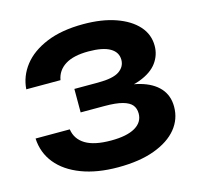

<svg xmlns="http://www.w3.org/2000/svg" viewBox="-112 -885 1053 1019"><g transform="rotate(-15 415.0 -375.0)"><path d="M50 -510Q55 -581 100 -639Q145 -697 228.5 -731.5Q312 -766 431 -766Q533 -766 608.5 -739.5Q684 -713 726 -666.5Q768 -620 768 -557Q768 -506 737.5 -464.5Q707 -423 642 -398.5Q577 -374 476 -375V-395Q572 -400 641 -381Q710 -362 747 -321Q784 -280 784 -218Q784 -150 741 -97.5Q698 -45 615.5 -14.5Q533 16 415 16Q300 16 214.5 -16.5Q129 -49 81.5 -107.5Q34 -166 30 -245H218Q226 -190 274.5 -160.5Q323 -131 415 -131Q502 -131 547.5 -157.5Q593 -184 593 -232Q593 -260 578 -278.5Q563 -297 527 -307Q491 -317 427 -317H297V-446H427Q510 -446 544 -469.5Q578 -493 578 -531Q578 -573 538.5 -596Q499 -619 420 -619Q338 -619 292.5 -590.5Q247 -562 238 -510Z"/></g></svg>

Font: Unbounded SemiBold
Style: Regular
Weight: 600
Designer: Luke Prowse, Jean-Baptiste Morizot, Fátima Lázaro, Florian Runge
Foundry: NaN
Version: Version 1.700